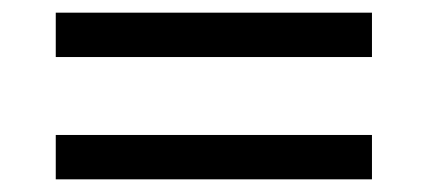

<svg xmlns="http://www.w3.org/2000/svg" viewBox="-20 -396 670 303"><path d="M68 -376V-306H567V-376ZM68 -183V-113H567V-183Z"/></svg>

Font: Rosario
Style: Regular
Weight: 400
Designer: Hector Gatti
Foundry: Omnibus Type
Version: Version 1.100